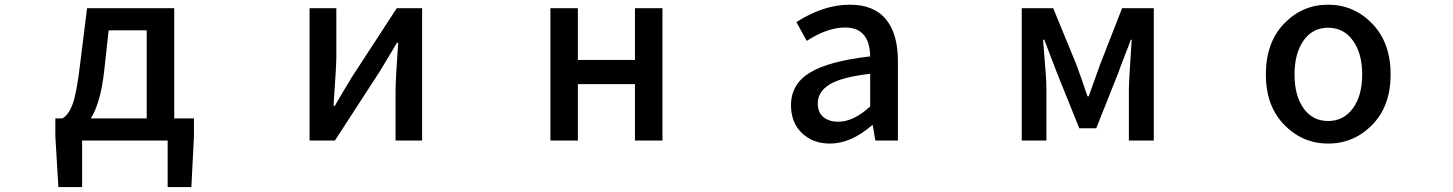

<svg xmlns="http://www.w3.org/2000/svg" viewBox="-20 -584 6040 798"><path d="M431.6 -458 413.1 -290Q398.4 -157.2 357.4 -91.8H589.8V-458ZM704.1 -91.8H786.1V-17.6L775.4 193.4H676.8V0H321.3V193.4H222.7L210 -17.6V-91.8H239.3Q264.6 -105.5 281.7 -150.9Q298.8 -196.3 312.5 -314.5L341.8 -549.8H704.1Z M1266.6 0V-549.8H1377.9V-344.7Q1377.9 -313.5 1366.2 -144.5H1372.1Q1380.9 -161.1 1406.2 -203.1Q1431.6 -245.1 1441.4 -261.7L1628.9 -549.8H1734.4V0H1624V-205.1Q1624 -249 1634.8 -406.2H1629.9Q1618.2 -385.7 1559.6 -289.1L1372.1 0Z M2267.6 0V-549.8H2381.8V-335H2619.1V-549.8H2733.4V0H2619.1V-234.4H2381.8V0Z M3429.7 12.7Q3358.4 12.7 3313 -30.8Q3267.6 -74.2 3267.6 -146.5Q3267.6 -234.4 3346.2 -282.2Q3424.8 -330.1 3596.7 -349.6Q3594.7 -469.7 3492.2 -469.7Q3418.9 -469.7 3333 -414.1L3290 -492.2Q3403.3 -564.5 3511.7 -564.5Q3612.3 -564.5 3662.1 -503.9Q3711.9 -443.4 3711.9 -331.1V0H3618.2L3607.4 -63.5H3604.5Q3516.6 12.7 3429.7 12.7ZM3464.8 -78.1Q3527.3 -78.1 3596.7 -141.6V-277.3Q3478.5 -263.7 3428.7 -233.4Q3378.9 -203.1 3378.9 -154.3Q3378.9 -116.2 3402.3 -97.2Q3425.8 -78.1 3464.8 -78.1Z M4226.6 0V-549.8H4357.4L4454.1 -314.5Q4458 -303.7 4475.1 -255.9Q4492.2 -208 4500 -183.6H4504.9Q4509.8 -198.2 4526.4 -243.7Q4543 -289.1 4551.8 -314.5L4643.6 -549.8H4775.4V0H4671.9V-213.9Q4671.9 -243.2 4683.6 -418.9H4679.7Q4670.9 -393.6 4652.3 -346.2Q4633.8 -298.8 4627.9 -281.2L4536.1 -50.8H4465.8L4373 -281.2Q4323.2 -410.2 4320.3 -418.9H4315.4Q4316.4 -400.4 4320.3 -355Q4324.2 -309.6 4326.7 -273.4Q4329.1 -237.3 4329.1 -213.9V0Z M5500 12.7Q5393.6 12.7 5317.4 -65.4Q5241.2 -143.6 5241.2 -274.4Q5241.2 -407.2 5316.9 -485.8Q5392.6 -564.5 5500 -564.5Q5607.4 -564.5 5683.6 -485.4Q5759.8 -406.2 5759.8 -274.4Q5759.8 -143.6 5683.6 -65.4Q5607.4 12.7 5500 12.7ZM5397.9 -133.8Q5435.5 -81.1 5500 -81.1Q5564.5 -81.1 5603 -133.8Q5641.6 -186.5 5641.6 -274.4Q5641.6 -362.3 5603 -415.5Q5564.5 -468.8 5500 -468.8Q5435.5 -468.8 5397.9 -415.5Q5360.4 -362.3 5360.4 -274.4Q5360.4 -186.5 5397.9 -133.8Z"/></svg>

Font: GenEi Gothic M SemiBold
Style: Regular
Weight: 500
Designer: o_tamon (Modified); [Source Han Sans]
Ryoko NISHIZUKA  (kana & ideographs); Paul D. Hunt (Latin, Greek & Cyrillic); Wenl
Version: Version 1.1a;Original Version 1.004